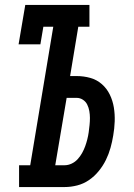

<svg xmlns="http://www.w3.org/2000/svg" viewBox="-20 -755 540 775"><path d="M57 0V-88H102L195 -647H155L143 -576H55L82 -735H341V-647H296L263 -448H289Q318 -448 344.5 -440.5Q371 -433 391 -415.5Q411 -398 423 -373.5Q435 -349 439.5 -321.5Q444 -294 443 -265Q442 -236 437 -208Q433 -183 426 -158Q419 -133 407.5 -109.5Q396 -86 378.5 -64.5Q361 -43 339 -28Q317 -13 291.5 -6.5Q266 0 241 0ZM241 -88Q255 -88 269 -94.5Q283 -101 293.5 -112.5Q304 -124 311.5 -137.5Q319 -151 324 -165Q329 -179 332.5 -193Q336 -207 338 -221Q340 -236 341.5 -250.5Q343 -265 343 -279Q343 -293 340.5 -307Q338 -321 332 -333Q326 -345 314.5 -352.5Q303 -360 289 -360H249L203 -88Z"/></svg>

Font: Iosevka Slab Semibold
Style: Italic
Weight: 600
Italic angle: -9°
Monospace: yes
Designer: Belleve Invis
Foundry: Belleve Invis
Version: Version 11.1.1; ttfautohint (v1.8.3)